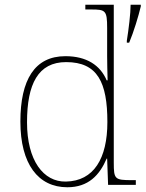

<svg xmlns="http://www.w3.org/2000/svg" viewBox="-20 -780 614 810"><path d="M264 10C353 10 400 -41 430 -111H432L436 0H553V-20H537C464 -20 460 -24 460 -94V-760H340V-740H365C425 -740 432 -736 432 -662V-543C432 -515 433 -478 434 -441H430C403 -505 345 -543 256 -543C126 -543 66 -443 66 -267C66 -88 141 10 264 10ZM515 -608V-600H525C544 -645 564 -711 574 -753V-760H531C531 -723 523 -658 515 -608ZM258 -14C163 -12 94 -103 94 -264C94 -426 141 -518 259 -518C392 -518 433 -432 433 -265C433 -112 376 -16 258 -14Z"/></svg>

Font: Noto Serif Georgian Thin
Style: Regular
Weight: 100
Designer: Monotype Design Team, Akaki Razmadze
Foundry: Google LLC
Version: Version 2.003